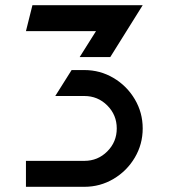

<svg xmlns="http://www.w3.org/2000/svg" viewBox="-20 -720 650 740"><path d="M80 -100H305Q357 -100 393.5 -136.5Q430 -173 430 -225Q430 -277 393.5 -313.5Q357 -350 305 -350H193L256 -450H305Q366 -450 417.5 -419.5Q469 -389 499.5 -337.5Q530 -286 530 -225Q530 -164 499.5 -112.5Q469 -61 417.5 -30.5Q366 0 305 0H80ZM105 -700H530L405 -500H287L350 -600H80Z"/></svg>

Font: Skate blade
Style: Regular
Weight: 400
Italic angle: -7°
Designer: Valerio Brotto (Silverblur_type)
Version: Version 2.001